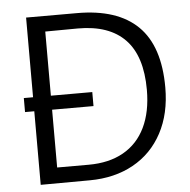

<svg xmlns="http://www.w3.org/2000/svg" viewBox="-51 -749 792 801"><g transform="rotate(-5 345.0 -349.0)"><path d="M87.4 -699.5H300.8Q469.6 -699.5 555.1 -615.6Q640.6 -531.7 640.6 -358.4Q640.6 -249 597.4 -168.2Q554.2 -87.4 475.6 -43.9Q397.1 -0.5 293.5 0L87.4 1ZM294.4 -65.1Q379.2 -65.1 439.6 -99Q500 -132.9 531.6 -198.2Q563.1 -263.5 563.1 -355.5Q563.1 -496.8 496.2 -566.2Q429.3 -635.6 298.8 -635.4L162 -634.4V-65.1ZM48.7 -365.8H335.4V-307.1H48.7Z"/></g></svg>

Font: DavidDev Light
Style: Regular
Weight: 300
Designer: David.dev
Foundry: David.dev
Version: Version 1.001;FEAKit 1.0